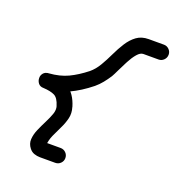

<svg xmlns="http://www.w3.org/2000/svg" viewBox="-128 -682 840 912"><g transform="rotate(20 291.5 -226.0)"><path d="M546 -578Q561 -578 572 -567Q583 -556 583 -541Q583 -525 572 -514Q561 -503 546 -503Q527 -503 507.5 -503Q488 -503 469 -503Q454 -503 438.5 -485Q423 -467 409 -440.5Q395 -414 383.5 -389.5Q372 -365 365 -353Q352 -333 337.5 -315Q323 -297 305 -282Q305 -282 305 -282Q305 -282 305 -282Q253 -240 201 -216Q149 -192 82 -189Q64 -188 55 -199.5Q46 -211 46 -226Q46 -240 55 -252Q64 -264 82 -263Q142 -261 181 -236.5Q220 -212 238 -152Q238 -152 238 -152Q238 -151 238 -151Q247 -122 240.5 -95Q234 -68 221 -42Q208 -16 196.5 10Q185 36 183 63Q183 62 182 60Q180 56 175.5 53.5Q171 51 175 51Q194 51 213.5 51Q233 51 252 51Q252 51 252 51Q252 51 252 51Q268 51 279 62Q290 73 290 89Q290 104 279 115Q268 126 252 126Q233 126 213.5 126Q194 126 175 126Q160 126 145.5 121Q131 116 121 103Q105 83 106.5 59Q108 35 119 9.5Q130 -16 143 -41.5Q156 -67 164 -89.5Q172 -112 166 -131Q166 -131 166 -130Q166 -130 166 -130Q155 -167 135 -177Q115 -187 78 -189Q61 -189 52 -200.5Q43 -212 43 -226Q42 -239 51 -250.5Q60 -262 78 -263Q133 -267 174 -286.5Q215 -306 258 -340Q258 -340 258 -340Q258 -340 258 -340Q281 -359 298.5 -388.5Q316 -418 331.5 -451Q347 -484 365.5 -513Q384 -542 408.5 -560Q433 -578 469 -578Q488 -578 507.5 -578Q527 -578 546 -578Q546 -578 546 -578Q546 -578 546 -578Z"/></g></svg>

Font: FRB American Cursive Guidelines Arrows Extrabold
Style: Bold Italic
Weight: 800
Italic angle: -25°
Version: Version 2.0;Modular Font Editor K font №1